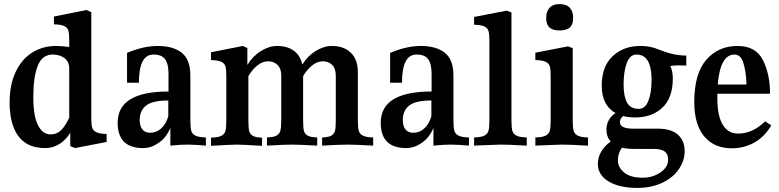

<svg xmlns="http://www.w3.org/2000/svg" viewBox="-20 -710 3814 940"><path d="M502 -54V-15L347 15L324 5V-60Q302 -24 270 -4.5Q238 15 202 15Q113 15 70 -43.5Q27 -102 27 -208Q27 -294 56 -356.5Q85 -419 136.5 -452Q188 -485 255 -485Q282 -485 319 -480V-512Q319 -544 315 -559Q311 -574 295.5 -582Q280 -590 244 -591V-629L404 -661L427 -650V-132Q427 -101 431 -86Q435 -71 451 -63Q467 -55 502 -54ZM319 -134V-374Q319 -408 295.5 -425.5Q272 -443 238 -443Q187 -443 165 -388.5Q143 -334 143 -234Q143 -144 165.5 -98Q188 -52 228 -52Q257 -52 278 -71.5Q299 -91 319 -134Z M988 -37V3Q938 -2 898 -2Q861 -2 814 3V-84Q795 -37 757.5 -11Q720 15 681 15Q556 15 556 -109Q556 -262 805 -262V-348Q805 -398 788 -420.5Q771 -443 732 -443Q695 -443 677.5 -408Q660 -373 660 -305H602V-451Q682 -485 752 -485Q827 -485 869.5 -452Q912 -419 912 -339V-123Q912 -88 916 -71.5Q920 -55 936 -46.5Q952 -38 988 -37ZM804 -141V-218Q726 -218 695 -193Q664 -168 664 -123Q664 -93 677 -76.5Q690 -60 716 -60Q746 -60 769.5 -81.5Q793 -103 804 -141Z M1807 -37V3Q1720 -2 1681 -2Q1642 -2 1557 3V-37Q1589 -38 1603 -46.5Q1617 -55 1620.5 -71Q1624 -87 1624 -123V-339Q1624 -375 1606 -392.5Q1588 -410 1561 -410Q1534 -410 1508.5 -390Q1483 -370 1464 -337V-123Q1464 -87 1467.5 -71Q1471 -55 1485.5 -46.5Q1500 -38 1533 -37V3Q1445 -2 1408 -2Q1372 -2 1287 3V-37Q1320 -38 1334.5 -46.5Q1349 -55 1353 -71.5Q1357 -88 1357 -123V-339Q1357 -375 1338.5 -392.5Q1320 -410 1293 -410Q1266 -410 1240.5 -390Q1215 -370 1196 -337V-122Q1196 -86 1199.5 -70Q1203 -54 1217 -45.5Q1231 -37 1263 -36V4Q1170 -2 1140 -2Q1110 -2 1013 4V-36Q1049 -37 1064.5 -45.5Q1080 -54 1084 -70Q1088 -86 1088 -122V-338Q1088 -370 1084 -384.5Q1080 -399 1064.5 -407Q1049 -415 1013 -416V-454L1169 -485L1191 -475V-392Q1218 -436 1258 -460.5Q1298 -485 1337 -485Q1386 -485 1418 -462Q1450 -439 1460 -394Q1487 -437 1526.5 -461Q1566 -485 1605 -485Q1663 -485 1697.5 -452Q1732 -419 1732 -356V-123Q1732 -87 1736 -71Q1740 -55 1755.5 -46.5Q1771 -38 1807 -37Z M2276 -37V3Q2226 -2 2186 -2Q2149 -2 2102 3V-84Q2083 -37 2045.5 -11Q2008 15 1969 15Q1844 15 1844 -109Q1844 -262 2093 -262V-348Q2093 -398 2076 -420.5Q2059 -443 2020 -443Q1983 -443 1965.5 -408Q1948 -373 1948 -305H1890V-451Q1970 -485 2040 -485Q2115 -485 2157.5 -452Q2200 -419 2200 -339V-123Q2200 -88 2204 -71.5Q2208 -55 2224 -46.5Q2240 -38 2276 -37ZM2092 -141V-218Q2014 -218 1983 -193Q1952 -168 1952 -123Q1952 -93 1965 -76.5Q1978 -60 2004 -60Q2034 -60 2057.5 -81.5Q2081 -103 2092 -141Z M2484 -649V-123Q2484 -87 2488 -71Q2492 -55 2507.5 -46.5Q2523 -38 2559 -37V3L2536 2Q2475 -2 2430 -2Q2417 -2 2321 2L2301 3V-37Q2337 -38 2352.5 -46.5Q2368 -55 2372 -71Q2376 -87 2376 -123V-510Q2376 -542 2372 -557Q2368 -572 2352.5 -580Q2337 -588 2301 -589V-627L2461 -658Z M2601 -37Q2637 -38 2652.5 -46.5Q2668 -55 2672 -71Q2676 -87 2676 -123V-338Q2676 -370 2672 -384.5Q2668 -399 2652.5 -407Q2637 -415 2601 -416V-452L2761 -483L2784 -474V-123Q2784 -87 2788 -71Q2792 -55 2807.5 -46.5Q2823 -38 2859 -37V3L2836 2Q2775 -2 2730 -2Q2717 -2 2621 2L2601 3ZM2786 -622Q2786 -590 2770 -575.5Q2754 -561 2719 -561Q2686 -561 2670 -575.5Q2654 -590 2654 -622Q2654 -654 2670.5 -672Q2687 -690 2719 -690Q2753 -690 2769.5 -672Q2786 -654 2786 -622Z M3301 -390Q3282 -390 3262 -387Q3274 -360 3274 -326Q3274 -231 3223 -183Q3172 -135 3090 -135Q3056 -135 3031 -142Q3015 -129 3015 -112Q3015 -80 3081 -80H3202Q3266 -80 3299 -50.5Q3332 -21 3332 30Q3332 76 3304 117.5Q3276 159 3223 184.5Q3170 210 3099 210Q3013 210 2960 178.5Q2907 147 2907 92Q2907 59 2924.5 30.5Q2942 2 2970 -17Q2949 -40 2949 -76Q2949 -101 2961 -122.5Q2973 -144 2994 -156Q2926 -194 2926 -291Q2926 -385 2979.5 -435Q3033 -485 3114 -485Q3155 -485 3188 -474L3192 -472L3196 -471Q3235 -455 3269.5 -446.5Q3304 -438 3340 -438V-389ZM3170 -319Q3170 -443 3096 -443Q3064 -443 3048.5 -401.5Q3033 -360 3033 -296Q3033 -238 3050 -207.5Q3067 -177 3107 -177Q3139 -177 3154.5 -217Q3170 -257 3170 -319ZM3059 -152ZM3081 19Q3049 19 3025 13Q3005 40 3005 75Q3005 109 3035.5 134.5Q3066 160 3127 160Q3175 160 3213 134.5Q3251 109 3251 71Q3251 44 3234 31.5Q3217 19 3179 19Z M3756 -96Q3723 -40 3673 -12Q3623 16 3563 16Q3476 16 3427.5 -42.5Q3379 -101 3379 -210Q3379 -350 3438 -417.5Q3497 -485 3591 -485Q3680 -485 3715 -416Q3750 -347 3750 -251H3492V-228Q3492 -144 3518 -100Q3544 -56 3594 -56Q3665 -56 3726 -116ZM3494 -296H3635Q3632 -364 3619 -403.5Q3606 -443 3576 -443Q3506 -443 3494 -296Z"/></svg>

Font: Gupter
Style: Bold
Weight: 700
Designer: Octavio Pardo
Version: Version 1.000